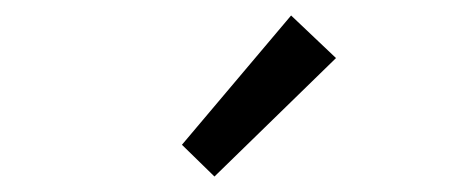

<svg xmlns="http://www.w3.org/2000/svg" viewBox="-20 -801 582 248"><path d="M257 -573 215 -614 356 -781 414 -726Z"/></svg>

Font: .
Style: 
Weight: 400
Designer: Paul D. Hunt, Dalton Maag
Foundry: Dalton Maag Ltd
Version: Version 1.200